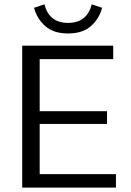

<svg xmlns="http://www.w3.org/2000/svg" viewBox="-20 -859 602 879"><path d="M135.8 -823.3 183.3 -839.2Q205 -754.2 291.7 -754.2Q378.3 -754.2 400 -839.2L447.5 -823.3Q434.2 -773.3 396.2 -739.6Q358.3 -705.8 291.7 -705.8Q225 -705.8 187.1 -739.6Q149.2 -773.3 135.8 -823.3ZM81.7 0V-650H498.3V-588.3H161.7V-350H470V-291.7H161.7V-61.7H510.8V0Z"/></svg>

Font: Boon
Style: Regular
Weight: 400
Designer: Sungsit Sawaiwan
Foundry: FontUni
Version: Version 3.0